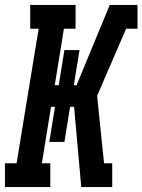

<svg xmlns="http://www.w3.org/2000/svg" viewBox="-28 -755 575 775"><path d="M-8 0V-96H39L128 -639H94V-735H277V-639H230L193 -411H209L232 -553H293L270 -411H281L415 -735H527V-639H481L364 -368L392 -96H425V0H300L271 -324H255L232 -182H171L194 -324H178L141 -96H175V0Z"/></svg>

Font: Iosevka Curly Slab
Style: Bold Italic
Weight: 700
Italic angle: -9°
Monospace: yes
Designer: Belleve Invis
Foundry: Belleve Invis
Version: Version 22.1.2; ttfautohint (v1.8.4)